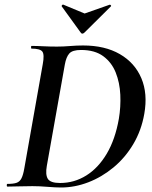

<svg xmlns="http://www.w3.org/2000/svg" viewBox="-20 -829 676 853"><path d="M251 4Q227 4 191 1Q155 -2 124 -2Q91 -2 63.5 -1Q36 0 13 0Q10 0 10 -6Q10 -12 13 -12Q40 -12 54 -17Q68 -22 75.5 -37Q83 -52 88 -81L170 -544Q178 -587 168 -600Q158 -613 120 -613Q118 -613 118 -619Q118 -625 120 -625Q143 -625 171.5 -623.5Q200 -622 233 -622Q261 -622 291 -624.5Q321 -627 349 -627Q446 -627 512.5 -588.5Q579 -550 608 -481.5Q637 -413 621 -323Q608 -249 572 -188.5Q536 -128 484 -85Q432 -42 372 -19Q312 4 251 4ZM247 -16Q310 -16 363.5 -49.5Q417 -83 454.5 -146.5Q492 -210 508 -301Q517 -354 514.5 -408Q512 -462 494 -507Q476 -552 438.5 -579.5Q401 -607 340 -607Q302 -607 288 -591.5Q274 -576 268 -542L188 -92Q181 -53 192.5 -34.5Q204 -16 247 -16ZM338 -685 254 -801Q253 -803 256 -806.5Q259 -810 262 -808L356 -769L467 -808Q469 -809 472 -806Q475 -803 473 -801L356 -685Q345 -674 338 -685Z"/></svg>

Font: Cormorant Garamond Light
Style: Italic
Weight: 300
Italic angle: -10°
Designer: Christian Thalmann (Catharsis Fonts)
Foundry: Catharsis Fonts
Version: Version 4.001